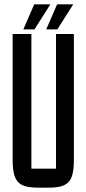

<svg xmlns="http://www.w3.org/2000/svg" viewBox="-20 -856 396 881"><path d="M87 -721H138L211 -836H137ZM192 -721H243L316 -836H242ZM203 5C296 5 319 -24 319 -125V-700H237V-82H124V-700H38V-125C38 -24 62 5 155 5Z"/></svg>

Font: Queering
Style: Regular
Weight: 400
Designer: Adam Naccarato
Foundry: adamnac
Version: Version 2.000;hotconv 1.0.109;makeotfexe 2.5.65596